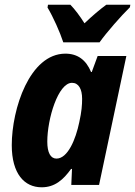

<svg xmlns="http://www.w3.org/2000/svg" viewBox="-20 -786 574 816"><path d="M249 -606H403C432 -647 495 -719 532 -755L534 -766H432C403 -745 373 -719 339 -687C321 -716 297 -748 279 -766H184L182 -754C206 -714 235 -649 249 -606ZM220 -112C195 -112 181 -137 181 -184C181 -281 227 -434 286 -434C314 -434 329 -408 329 -366C329 -340 327 -312 317 -267C302 -194 268 -112 220 -112ZM157 10C213 10 249 -22 282 -68H286L283 0H401L517 -548H395L370 -480H367C346 -531 310 -558 258 -558C106 -558 30 -323 30 -169C30 -47 84 10 157 10Z"/></svg>

Font: Noto Sans Display SemiCondensed Extra
Style: Italic
Weight: 800
Width: 4
Italic angle: -12°
Designer: Monotype Design Team
Foundry: Monotype Imaging Inc.
Version: Version 1.900